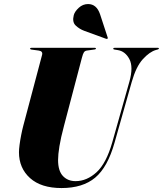

<svg xmlns="http://www.w3.org/2000/svg" viewBox="-20 -942 824 972"><path d="M548.5 -222 635 -528.5Q656 -603 635 -642.8Q614 -682.5 576 -688.5L560 -691Q553.5 -691.5 553.5 -696Q553.5 -700 560.5 -700H778.5Q784.5 -700 784.5 -696.5Q784.5 -693.5 778.5 -691.5L769.5 -689Q737.5 -680 703.2 -642.5Q669 -605 647 -527.5L560 -220Q525 -95.5 462 -42.8Q399 10 291.5 10Q188 10 132 -40.5Q76 -91 76 -171.5Q76 -185.5 79 -208.5Q82 -231.5 87 -257.2Q92 -283 97.5 -304L193 -664Q198 -683 176 -686L139 -691Q132.5 -692 132.5 -696Q132.5 -700 139.5 -700H459.5Q465.5 -700 465.5 -696.5Q465.5 -692 459 -691.5L419.5 -686Q410 -684.5 405 -677.5Q400 -670.5 394.5 -649L304.5 -307Q287.5 -243.5 280.8 -201.5Q274 -159.5 274 -132Q274 -77 298.5 -51Q323 -25 362.5 -25Q419.5 -25 468.8 -70Q518 -115 548.5 -222ZM486.5 -870 525 -752.5Q527 -749 524.5 -746.5Q522.5 -744 517.5 -745.5L406.5 -786Q382 -795 363.2 -812.8Q344.5 -830.5 353.5 -865.5Q358.5 -884 379 -902.8Q399.5 -921.5 426 -921.5Q469 -921.5 486.5 -870Z"/></svg>

Font: Fraunces 144pt Black
Style: Italic
Weight: 900
Italic angle: -16°
Version: Version 1.000;[0bf87f6ff]